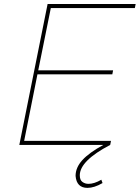

<svg xmlns="http://www.w3.org/2000/svg" viewBox="-20 -720 694 954"><path d="M414.5 213.5Q360.5 213.5 355.5 154Q355.5 112.5 389.2 75.5Q423 38.5 493.5 0H76L216.5 -700H654L650 -680H232.5L170 -370.5H542L538 -350.5H166L100 -20H531.5L527.5 0Q376.5 79 376.5 151Q376.5 175 389.8 184.2Q403 193.5 419.5 193.5Q448.5 193.5 483.5 173L489.5 189.5Q448.5 213.5 414.5 213.5Z"/></svg>

Font: Argentum Sans Thin
Style: Italic
Weight: 100
Italic angle: -11°
Designer: Julieta Ulanovsky (font), Cristiano Sobral (main changes and remaster)
Foundry: Julieta Ulanovsky (font), Cristiano Sobral (main changes and remaster)
Version: Version 2.007;June 15, 2022;FontCreator 14.0.0.2814 64-bit; 